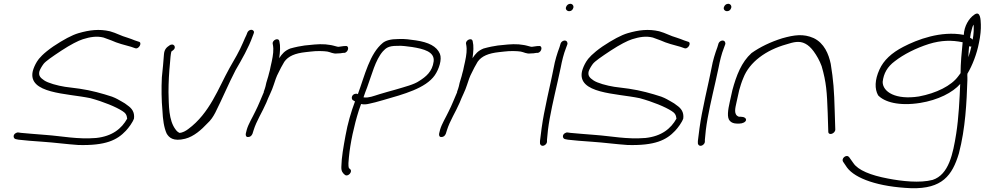

<svg xmlns="http://www.w3.org/2000/svg" viewBox="-20 -729 5195 1013"><path d="M62 -26C47 -17 50 2 63 5L78 8C105 11 156 16 207 19C267 23 333 32 393 36C538 40 598 10 644 -39C659 -55 680 -83 687 -104C691 -138 675 -158 653 -173C645 -180 634 -187 621 -194C608 -201 595 -210 571 -219C519 -236 462 -252 400 -261L323 -271C284 -277 233 -291 213 -305C194 -318 182 -329 188 -353C192 -364 199 -377 210 -392C221 -406 254 -429 304 -462C353 -494 392 -514 417 -522C455 -534 490 -540 526 -531L567 -516C599 -501 639 -491 672 -482L692 -475C712 -466 733 -505 712 -509L691 -516C679 -521 668 -525 653 -530C617 -540 596 -554 560 -564C503 -577 453 -571 394 -554C360 -544 315 -520 261 -484C209 -448 185 -421 175 -404C164 -386 157 -369 153 -354C125 -234 334 -237 457 -211C527 -192 592 -165 626 -143C642 -133 649 -123 651 -103C622 -51 573 -10 487 -1C389 7 306 -11 223 -17C173 -20 121 -26 91 -28L77 -30C72 -31 67 -29 62 -26Z M845 -442C843 -406 838 -363 834 -321C831 -265 832 -198 837 -146C839 -100 845 -56 859 -25C871 -4 893 19 957 3C1004 -9 1044 -46 1073 -77C1093 -95 1105 -114 1116 -135C1152 -206 1186 -288 1223 -359C1255 -414 1292 -478 1313 -538L1318 -551C1320 -556 1321 -560 1319 -564C1312 -577 1292 -573 1285 -557L1280 -544C1276 -535 1269 -522 1262 -504C1244 -461 1216 -413 1191 -370C1132 -264 1087 -132 973 -48C961 -39 943 -28 926 -28C921 -31 913 -36 907 -45C869 -94 871 -174 869 -243C869 -295 872 -348 877 -398C879 -423 880 -439 884 -457C890 -462 900 -467 902 -476C904 -485 898 -494 888 -494C883 -494 879 -493 875 -490C858 -479 847 -468 845 -442Z M1277 -25C1275 -15 1278 -6 1288 -6C1300 -6 1307 -12 1312 -23L1318 -42C1333 -91 1364 -138 1385 -187C1397 -219 1415 -251 1424 -281C1431 -303 1439 -327 1449 -345L1463 -373L1480 -403C1501 -433 1537 -448 1593 -454L1620 -457C1651 -461 1687 -460 1707 -457C1724 -454 1738 -444 1759 -447C1768 -447 1783 -448 1790 -450H1797C1820 -454 1825 -491 1801 -486H1795C1785 -484 1776 -484 1766 -482C1762 -482 1759 -483 1755 -484L1740 -488C1733 -490 1727 -491 1720 -492L1697 -495C1659 -498 1620 -492 1587 -489L1552 -483C1539 -480 1524 -477 1511 -473C1482 -461 1469 -446 1453 -422C1458 -457 1460 -487 1454 -511C1450 -534 1414 -517 1419 -497C1420 -488 1422 -485 1422 -473C1423 -446 1416 -413 1408 -379C1405 -365 1403 -352 1399 -341C1395 -322 1389 -308 1385 -292L1381 -274C1379 -266 1376 -257 1373 -249C1372 -247 1371 -245 1372 -243C1357 -209 1344 -174 1327 -141C1312 -109 1291 -76 1282 -45Z M1841 -201 1853 -194C1832 -138 1814 -76 1803 -14C1792 46 1782 101 1781 150C1780 174 1787 183 1799 193C1815 207 1843 177 1827 163L1821 158C1816 145 1819 119 1821 99C1828 26 1848 -67 1873 -146L1885 -180H1887C1899 -177 1913 -178 1929 -182C1945 -185 1971 -192 2002 -201C2110 -232 2226 -263 2274 -332C2296 -364 2313 -415 2301 -445C2284 -485 2241 -506 2174 -516C2143 -520 2118 -525 2080 -523C2041 -523 2015 -515 2000 -503C1930 -446 1905 -332 1868 -232C1864 -235 1859 -235 1854 -234C1835 -230 1832 -209 1841 -201ZM1898 -216C1904 -233 1910 -251 1917 -268C1942 -335 1960 -412 2000 -458C2016 -475 2029 -487 2073 -487C2105 -489 2126 -484 2154 -481C2216 -471 2274 -456 2268 -405C2261 -351 2227 -324 2192 -302C2165 -283 2116 -271 2066 -256C2038 -248 2011 -241 1982 -232C1950 -222 1926 -212 1901 -215C1900 -215 1899 -215 1898 -216Z M2297 -25C2295 -15 2298 -6 2308 -6C2320 -6 2327 -12 2332 -23L2338 -42C2353 -91 2384 -138 2405 -187C2417 -219 2435 -251 2444 -281C2451 -303 2459 -327 2469 -345L2483 -373L2500 -403C2521 -433 2557 -448 2613 -454L2640 -457C2671 -461 2707 -460 2727 -457C2744 -454 2758 -444 2779 -447C2788 -447 2803 -448 2810 -450H2817C2840 -454 2845 -491 2821 -486H2815C2805 -484 2796 -484 2786 -482C2782 -482 2779 -483 2775 -484L2760 -488C2753 -490 2747 -491 2740 -492L2717 -495C2679 -498 2640 -492 2607 -489L2572 -483C2559 -480 2544 -477 2531 -473C2502 -461 2489 -446 2473 -422C2478 -457 2480 -487 2474 -511C2470 -534 2434 -517 2439 -497C2440 -488 2442 -485 2442 -473C2443 -446 2436 -413 2428 -379C2425 -365 2423 -352 2419 -341C2415 -322 2409 -308 2405 -292L2401 -274C2399 -266 2396 -257 2393 -249C2392 -247 2391 -245 2392 -243C2377 -209 2364 -174 2347 -141C2332 -109 2311 -76 2302 -45Z M2966 -690C2963 -679 2972 -670 2983 -670C2994 -670 3002 -677 3005 -688C3008 -699 3000 -709 2989 -709C2978 -709 2969 -701 2966 -690ZM2901 -370C2896 -347 2892 -324 2886 -298C2880 -272 2874 -245 2868 -216L2850 -128C2842 -88 2832 -15 2829 15V26C2829 31 2831 34 2834 37C2845 47 2866 33 2866 18V8C2867 1 2868 -16 2871 -43C2881 -123 2903 -214 2922 -298C2928 -324 2933 -348 2938 -371C2945 -408 2954 -445 2966 -475L2973 -494C2975 -499 2974 -504 2972 -508C2965 -521 2944 -515 2938 -500L2932 -480C2920 -448 2908 -410 2901 -370Z M2960 -26C2945 -17 2948 2 2961 5L2976 8C3003 11 3054 16 3105 19C3165 23 3231 32 3291 36C3436 40 3496 10 3542 -39C3557 -55 3578 -83 3585 -104C3589 -138 3573 -158 3551 -173C3543 -180 3532 -187 3519 -194C3506 -201 3493 -210 3469 -219C3417 -236 3360 -252 3298 -261L3221 -271C3182 -277 3131 -291 3111 -305C3092 -318 3080 -329 3086 -353C3090 -364 3097 -377 3108 -392C3119 -406 3152 -429 3202 -462C3251 -494 3290 -514 3315 -522C3353 -534 3388 -540 3424 -531L3465 -516C3497 -501 3537 -491 3570 -482L3590 -475C3610 -466 3631 -505 3610 -509L3589 -516C3577 -521 3566 -525 3551 -530C3515 -540 3494 -554 3458 -564C3401 -577 3351 -571 3292 -554C3258 -544 3213 -520 3159 -484C3107 -448 3083 -421 3073 -404C3062 -386 3055 -369 3051 -354C3023 -234 3232 -237 3355 -211C3425 -192 3490 -165 3524 -143C3540 -133 3547 -123 3549 -103C3520 -51 3471 -10 3385 -1C3287 7 3204 -11 3121 -17C3071 -20 3019 -26 2989 -28L2975 -30C2970 -31 2965 -29 2960 -26Z M3799 -690C3796 -679 3805 -670 3816 -670C3827 -670 3835 -677 3838 -688C3841 -699 3833 -709 3822 -709C3811 -709 3802 -701 3799 -690ZM3734 -370C3729 -347 3725 -324 3719 -298C3713 -272 3707 -245 3701 -216L3683 -128C3675 -88 3665 -15 3662 15V26C3662 31 3664 34 3667 37C3678 47 3699 33 3699 18V8C3700 1 3701 -16 3704 -43C3714 -123 3736 -214 3755 -298C3761 -324 3766 -348 3771 -371C3778 -408 3787 -445 3799 -475L3806 -494C3808 -499 3807 -504 3805 -508C3798 -521 3777 -515 3771 -500L3765 -480C3753 -448 3741 -410 3734 -370Z M3830 -190C3821 -150 3814 -108 3831 -91C3839 -82 3852 -77 3868 -77H3881C3898 -77 3914 -85 3916 -95C3918 -105 3906 -113 3889 -113H3879C3849 -123 3859 -158 3866 -190L3880 -253C3886 -274 3892 -295 3902 -318C3934 -401 4021 -465 4129 -495C4167 -507 4197 -515 4228 -499C4244 -491 4259 -477 4273 -458C4289 -436 4304 -410 4315 -380C4340 -294 4343 -243 4347 -133L4350 -36C4349 -11 4386 -23 4387 -45L4384 -142C4381 -254 4377 -305 4363 -392C4352 -444 4329 -501 4273 -528C4219 -552 4171 -545 4107 -527C4046 -508 3990 -481 3945 -449C3892 -401 3865 -331 3844 -253Z M4426 112C4425 117 4426 121 4428 124L4449 155C4492 213 4614 257 4788 264C4951 268 5004 197 5039 81C5074 -52 5080 -191 5084 -306V-321C5084 -326 5083 -333 5084 -340C5110 -383 5134 -445 5145 -503C5153 -539 5156 -576 5155 -600C5154 -625 5153 -674 5121 -652C5091 -632 5067 -590 5065 -545C4944 -568 4819 -520 4746 -482C4684 -450 4642 -411 4620 -362C4595 -307 4594 -260 4613 -226C4646 -191 4722 -168 4835 -186C4929 -201 5007 -241 5046 -286C5043 -209 5038 -106 5025 -24C5008 83 4986 192 4901 220C4833 238 4737 227 4665 213C4574 196 4507 169 4482 131L4460 100C4458 97 4453 94 4448 94C4439 94 4428 102 4426 112ZM4637 -297C4642 -342 4662 -377 4701 -406C4747 -442 4812 -475 4881 -497C4946 -517 5002 -518 5059 -506C5054 -460 5048 -392 5048 -343L5036 -327C5000 -277 4920 -237 4828 -220C4706 -201 4637 -244 4637 -297ZM5107 -573C5109 -583 5112 -592 5117 -599C5118 -576 5118 -553 5112 -520C5108 -523 5104 -528 5098 -530C5100 -545 5103 -560 5107 -573ZM5093 -485C5097 -483 5101 -483 5105 -484C5101 -466 5096 -447 5089 -427C5090 -448 5091 -468 5093 -485Z"/></svg>

Font: Stray Cat
Style: SuExtObl
Weight: 400
Version: Version 1.0